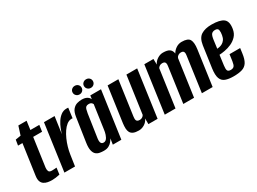

<svg xmlns="http://www.w3.org/2000/svg" viewBox="-38 -1197 2358 1763"><g transform="rotate(-30 1141.0 -315.5)"><path d="M148.6 3.4Q125.5 3.4 103.5 -0.9Q81.5 -5.2 64.5 -16.7Q47.4 -28.2 39.6 -49.8Q31.8 -71.4 36.9 -107L82.3 -427.6H35.5L45 -485.9L101.4 -495L130.5 -586.3H217.8L205.5 -495H300L290.5 -427.6H196L153.6 -126.7Q151 -106 156.9 -89.6Q162.8 -73.2 191 -73.2Q203.6 -73.2 220.6 -74.5Q237.6 -75.9 240.8 -76.2L231.7 -7.4Q229.5 -7.1 217.1 -4.4Q204.7 -1.7 186.5 0.9Q168.4 3.4 148.6 3.4Z M280.4 0 349.4 -495H462L436.5 -316.5Q442.8 -339.9 455 -371Q467.1 -402.1 486.1 -431.7Q505.1 -461.2 531.1 -480.6Q557 -500 590 -500Q594 -500 600 -500Q606 -500 609 -499L594.8 -394.1Q592.8 -395.1 588.3 -395.4Q583.8 -395.8 578.8 -395.1Q554.2 -393.7 531.5 -375.8Q508.9 -358 489.1 -329Q469.3 -300 453.3 -264.2Q437.3 -228.4 426.3 -190.3Q415.3 -152.3 410.3 -116.9L393 0Z M695.5 8Q674.2 8 652.4 4.1Q630.6 0.3 614.1 -13.6Q597.6 -27.5 590.5 -57.2Q583.3 -86.8 591 -138.7L628.5 -388.8Q636.1 -440.3 657 -464.1Q677.9 -487.9 703.6 -494.7Q729.3 -501.6 750.5 -501.6Q787.3 -501.6 807.9 -488.7Q828.5 -475.8 835.5 -457.7L840.5 -495H954.1L884.1 0H793.7L803.3 -61.6Q795.3 -46.8 782.3 -30.8Q769.4 -14.8 748.5 -3.4Q727.6 8 695.5 8ZM731 -58.4Q744.4 -58.4 754.1 -65.9Q763.8 -73.4 770.5 -85.4Q777.1 -97.5 781.6 -111Q786.2 -124.6 788.6 -136.5Q791 -148.5 792 -156.5L828.1 -410.4Q826.1 -413.3 822.5 -418.9Q819 -424.5 811 -429.3Q803.1 -434.1 787.6 -434.1Q769.5 -434.1 759.9 -426.6Q750.3 -419.1 746 -404Q741.8 -388.9 737.5 -364.7L700.9 -117.6Q698.6 -99.3 700.4 -87.5Q702.1 -75.6 706.9 -69.5Q711.7 -63.4 718.1 -60.9Q724.4 -58.4 731 -58.4ZM760.6 -552.1Q740.3 -552.1 726.7 -565.5Q713 -578.8 713 -598Q713 -617.2 726.7 -630Q740.3 -642.9 760.6 -642.9Q780.8 -642.9 794.1 -630Q807.5 -617.2 807.5 -598Q807.5 -578.8 794.1 -565.5Q780.8 -552.1 760.6 -552.1ZM880.8 -552.1Q860.5 -552.1 846.9 -565.5Q833.2 -578.8 833.2 -598Q833.2 -617.2 846.9 -630Q860.5 -642.9 880.8 -642.9Q901 -642.9 914.4 -630Q927.7 -617.2 927.7 -598Q927.7 -578.8 914.4 -565.5Q901 -552.1 880.8 -552.1Z M1067.1 7.3Q1031.2 7.3 1010.1 -2.1Q989 -11.6 979.6 -28.9Q970.3 -46.2 969.4 -70.2Q968.5 -94.2 972.2 -123.7L1024.2 -495H1138.2L1087.2 -130.6Q1085.6 -118.9 1085.5 -108.6Q1085.3 -98.4 1088.1 -90.4Q1090.9 -82.5 1099 -77.8Q1107 -73 1121.5 -73Q1135 -73 1144.1 -77.5Q1153.1 -82 1159 -87.9Q1164.9 -93.8 1167.8 -99.3L1223.5 -495H1337.5L1268.5 0H1171.1L1170.6 -59.9Q1156.7 -28.3 1127.7 -10.5Q1098.8 7.3 1067.1 7.3Z M1344.4 0 1413.4 -495H1510.1L1511.2 -435.1Q1525.2 -464.8 1554.2 -483.4Q1583.1 -502 1614.1 -502Q1661 -502 1683 -486.2Q1705 -470.3 1709 -438Q1724.3 -465.7 1751.8 -483.8Q1779.2 -502 1811.8 -502Q1878.7 -502 1896.1 -469.8Q1913.4 -437.6 1904.1 -371L1852.1 0H1738.1L1789.4 -368.8Q1793 -389.3 1789.9 -400.9Q1786.8 -412.5 1778.9 -416.9Q1771 -421.3 1757 -421.3Q1741.5 -421.3 1728 -412.4Q1714.4 -403.5 1709.8 -389.4L1655.1 0H1541.1L1593 -370.4Q1596.3 -390.5 1592.9 -401.8Q1589.5 -413.1 1581.2 -417.2Q1573 -421.3 1559.7 -421.3Q1543.9 -421.3 1532.2 -413.8Q1520.5 -406.3 1514 -395.4L1458.4 0Z M2067.7 11.7Q2017.2 11.7 1983.7 -0.8Q1950.2 -13.3 1937.2 -48.1Q1924.3 -83 1933.3 -149.6L1965.5 -376.8Q1976.2 -449.2 2018.2 -475.6Q2060.2 -502 2128 -502Q2217.7 -502 2254.5 -473.4Q2291.3 -444.8 2278.7 -369Q2271.5 -325 2245 -297.2Q2218.6 -269.3 2183.4 -253.8Q2148.1 -238.3 2113.3 -232.1Q2078.5 -226 2054.8 -225L2040.5 -118Q2035.6 -81.5 2042.9 -67Q2050.2 -52.6 2075.5 -52.6Q2099.7 -52.6 2111 -65.3Q2122.2 -78.1 2127.5 -114.5L2137.2 -183.9H2249.9L2242.9 -131.9Q2235.2 -72.7 2215.6 -41.7Q2196 -10.6 2160.3 0.6Q2124.6 11.7 2067.7 11.7ZM2064.6 -283.1Q2075.6 -284.1 2090.7 -287.2Q2105.8 -290.3 2120.9 -299Q2136 -307.7 2148.1 -324.4Q2160.2 -341.1 2164.8 -369Q2170.6 -398.4 2166.5 -420.7Q2162.4 -443.1 2133.1 -443.1Q2107.5 -443.1 2094.4 -428.3Q2081.4 -413.5 2075.5 -366Z"/></g></svg>

Font: Alumni Sans Thin
Style: Italic
Weight: 100
Italic angle: -8°
Designer: Robert E. Leuschke
Foundry: Robert E. Leuschke
Version: Version 1.016